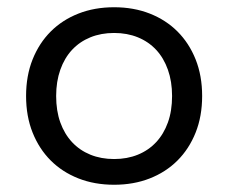

<svg xmlns="http://www.w3.org/2000/svg" viewBox="-20 -500 630 530"><path d="M295 10Q241 10 196.5 -7.5Q152 -25 120 -57Q88 -89 70 -134Q52 -179 52 -235Q52 -291 70 -336Q88 -381 120 -413Q152 -445 196.5 -462.5Q241 -480 295 -480Q349 -480 393.5 -462.5Q438 -445 470 -413Q502 -381 520 -336Q538 -291 538 -235Q538 -179 520 -134Q502 -89 470 -57Q438 -25 393.5 -7.5Q349 10 295 10ZM295 -61Q331 -61 360.5 -73Q390 -85 411 -107.5Q432 -130 443.5 -162Q455 -194 455 -235Q455 -275 443.5 -307.5Q432 -340 411 -362.5Q390 -385 360.5 -397Q331 -409 295 -409Q259 -409 229.5 -397Q200 -385 179 -362.5Q158 -340 146.5 -307.5Q135 -275 135 -235Q135 -194 146.5 -162Q158 -130 179 -107.5Q200 -85 229.5 -73Q259 -61 295 -61Z"/></svg>

Font: Celebes
Style: Regular
Weight: 400
Designer: Anugrah Pasau
Foundry: Lafontype
Version: Version 1.000; ttfautohint (v1.8.4)